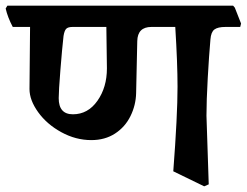

<svg xmlns="http://www.w3.org/2000/svg" viewBox="-43 -603 870 677"><path d="M804 -508H752Q725 -508 713 -499Q701 -490 699 -464Q694 -408 689.5 -327.5Q685 -247 685 -195L693 47L677 54L568 1Q583 -196 583 -297Q583 -380 575 -508H491Q442 -508 441 -458L437 -275Q436 -232 417 -193.5Q398 -155 362.5 -132Q327 -109 279 -109Q224 -109 173 -137Q122 -165 91.5 -207.5Q61 -250 61 -289L63 -508H2Q-16 -542 -23 -573L-17 -583H779L785 -576L807 -520ZM334 -362 332 -508H213Q197 -508 190.5 -501.5Q184 -495 181 -476Q176 -432 170 -356.5Q164 -281 164 -257Q164 -200 214 -200Q267 -200 300.5 -247.5Q334 -295 334 -362Z"/></svg>

Font: Sahitya
Style: Bold
Weight: 700
Designer: Juan Pablo del Peral
Foundry: Juan Pablo del Peral (http://www.huertatipografica.com)
Version: Version 1.001;PS 001.000;hotconv 1.0.70;makeotf.lib2.5.58329